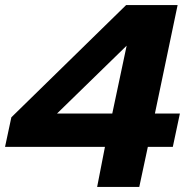

<svg xmlns="http://www.w3.org/2000/svg" viewBox="-22 -741 743 761"><path d="M363 0 394 -159H-2L23 -276L478 -721H682L592 -291H691L663 -159H564L530 0ZM204 -291H423L480 -560Z"/></svg>

Font: Mona Sans Expanded
Style: Bold Italic
Weight: 700
Width: 7
Italic angle: -11.7°
Designer: Deni Anggara
Foundry: GitHub
Version: Version 1.001;gftools[0.9.33]